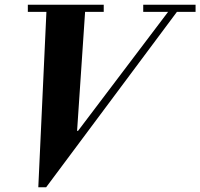

<svg xmlns="http://www.w3.org/2000/svg" viewBox="-20 -774 842 807"><path d="M164 13 305 -220 694 -734H731L174 13ZM141 13 176 -744H339L304 -224H308L172 13ZM97 -724V-754H416V-724ZM582 -724V-754H802V-724Z"/></svg>

Font: Libre Bodoni
Style: Italic
Weight: 400
Italic angle: -13°
Designer: Pablo Impallari, Rodrigo Fuenzalida
Foundry: Impallari Type
Version: Version 2.005;gftools[0.9.23]